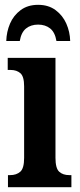

<svg xmlns="http://www.w3.org/2000/svg" viewBox="-20 -776 331 796"><path d="M13 0V-50H22Q48 -50 64 -64Q80 -78 80 -121V-418Q80 -459 64.5 -472.5Q49 -486 24 -486H12V-536H210V-122Q210 -78 225.5 -64Q241 -50 267 -50H276V0ZM6 -606Q7 -644 21.5 -678Q36 -712 65.5 -734Q95 -756 138 -756Q181 -756 210.5 -734Q240 -712 255 -678Q270 -644 271 -606H214Q208 -642 188 -658Q168 -674 138 -674Q108 -674 88 -658Q68 -642 62 -606Z"/></svg>

Font: Noto Serif ExtraCondensed
Style: Bold
Weight: 700
Width: 2
Designer: Monotype Design Team
Foundry: Monotype Imaging Inc.
Version: Version 2.014; ttfautohint (v1.8.4.7-5d5b)